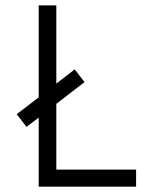

<svg xmlns="http://www.w3.org/2000/svg" viewBox="-20 -704 533 724"><path d="M43 -273.4 126 -336.9V-683.6H192.4V-388.7L261.7 -442.4L298.8 -394.5L192.4 -312.5V-64.5H493.2V0H126V-260.7L80.1 -225.6Z"/></svg>

Font: Post No Bills Colombo Medium
Style: Regular
Weight: 500
Designer: Kosala Senevirathne, Siva Puranthara, Lasantha Premarathna, Tharique Azeez
Foundry: Mooniak
Version: Version 1.220 ; ttfautohint (v1.6)